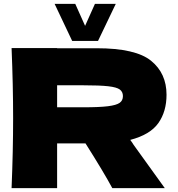

<svg xmlns="http://www.w3.org/2000/svg" viewBox="-20 -975 923 995"><path d="M655 -250Q667 -234 672 -225L834 0H562Q518 -82 423 -232H276V0H40Q48 -194 48 -363Q48 -532 40 -726H276V-725H481Q683 -725 763 -660Q843 -595 843 -484Q843 -397 800.5 -337Q758 -277 655 -250ZM276 -533V-419H411Q496 -419 539.5 -424.5Q583 -430 600 -442Q617 -454 617 -477Q617 -499 601 -511Q585 -523 541 -528Q497 -533 411 -533ZM421 -841 472 -955H580L488 -763H354L263 -955H370Z"/></svg>

Font: Mantou Sans
Style: Regular
Weight: 400
Designer: Mant0u / artakana
Foundry: Mant0u / artakana
Version: Version 1.001;October 22, 2023;FontCreator 14.0.0.2901 64-bi